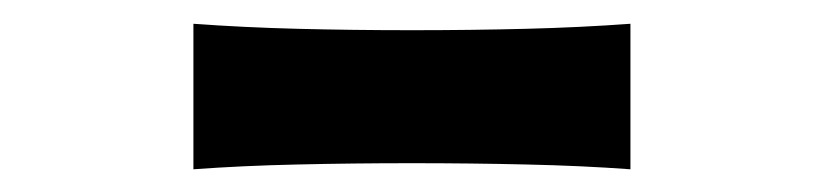

<svg xmlns="http://www.w3.org/2000/svg" viewBox="-20 -804 703 164"><path d="M145.2 -659.4Q187.4 -662.5 234.1 -663.5Q280.9 -664.6 331.7 -664.6Q382.6 -664.6 429.5 -663.5Q476.4 -662.5 518.5 -659.4V-783.7Q476.4 -780.6 429.5 -779.4Q382.6 -778.2 331.7 -778.2Q280.9 -778.2 234.1 -779.4Q187.4 -780.6 145.2 -783.7Z"/></svg>

Font: Pinar-VF-FD
Style: Regular
Weight: 300
Designer: Amin Abedi
Version: Version 3.0